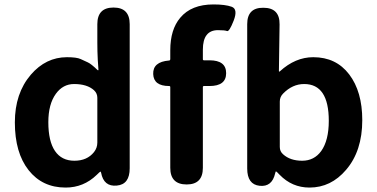

<svg xmlns="http://www.w3.org/2000/svg" viewBox="-20 -832 1700 866"><path d="M276 14Q171 14 109 -64.5Q47 -143 47 -280Q47 -411 119 -495Q187 -574 282 -574Q326 -574 344 -565.5Q362 -557 376.5 -550.5Q391 -544 420 -516Q424 -513 424 -518L421 -562Q419 -601 419 -640V-723Q419 -798 492 -798Q565 -798 565 -723V-73Q565 0 507 5Q448 11 436 -53Q435 -58 433 -58Q431 -58 416 -43Q357 14 276 14ZM404 -146Q419 -165 419 -189V-391Q419 -411 404 -425Q373 -453 314 -453Q264 -453 232 -409Q198 -362 198 -281Q198 -195 228 -151Q258 -107 315.5 -107Q373 -107 404 -146Z M822 0Q748 0 748 -75V-439Q748 -444 743 -444Q673 -444 671 -498Q669 -553 742 -559Q748 -559 748 -566V-605Q748 -699 793 -752Q843 -812 943 -812Q996 -812 1025 -801.5Q1054 -791 1034 -739Q1014 -688 1004 -692Q994 -696 963 -696Q895 -696 895 -608V-565Q895 -560 900 -560H925Q1000 -560 1000 -502Q1000 -444 925 -444H900Q895 -444 895 -439V-75Q895 0 822 0Z M1376 14Q1297 14 1241 -44Q1227 -59 1225 -59Q1223 -59 1221 -50Q1207 12 1151 6Q1095 0 1095 -72V-723Q1095 -798 1168 -797Q1242 -797 1241 -722L1238 -512Q1238 -507 1242 -510Q1312 -574 1393 -574Q1496 -574 1555 -496.5Q1614 -419 1614 -290Q1614 -151 1541 -66Q1473 14 1376 14ZM1429 -151Q1463 -199 1463 -287Q1463 -453 1352 -453Q1299 -453 1257 -410Q1242 -395 1242 -374V-169Q1242 -149 1257 -136Q1289 -107 1343 -107Q1397 -107 1429 -151Z"/></svg>

Font: Resource Han Rounded JP
Style: Bold
Weight: 700
Designer: Cyano Hao (round all glyphs); Ryoko NISHIZUKA 西塚涼子 (kana, bopomofo & ideographs); Paul D. Hunt (Latin, Greek & Cyrillic)
Foundry: Cyano Hao
Version: 0.990